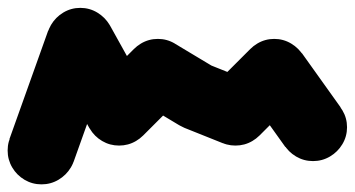

<svg xmlns="http://www.w3.org/2000/svg" viewBox="-57 -448 915 495"><path d="M-37.3 -60Q-37.3 -36.3 -25.5 -16.3Q-13.7 3.7 6.3 15.5Q26.3 27.3 50 27.3Q73.7 27.3 93.7 15.5Q113.7 3.7 125.7 -16.3Q137.7 -36.3 137.7 -60Q137.7 -83.7 125.7 -103.7Q113.7 -123.7 93.7 -135.7Q73.7 -147.7 50 -147.7Q26.3 -147.7 6.3 -135.7Q-13.7 -123.7 -25.5 -103.7Q-37.3 -83.7 -37.3 -60Z M-32.7 -89.3 132.7 -30.7 232.7 -310.7 67.3 -369.3Z M62.7 -340Q62.7 -316.3 74.5 -296.3Q86.3 -276.3 106.3 -264.5Q126.3 -252.7 150 -252.7Q173.7 -252.7 193.7 -264.5Q213.7 -276.3 225.7 -296.3Q237.7 -316.3 237.7 -340Q237.7 -363.7 225.7 -383.7Q213.7 -403.7 193.7 -415.7Q173.7 -427.7 150 -427.7Q126.3 -427.7 106.3 -415.7Q86.3 -403.7 74.5 -383.7Q62.7 -363.7 62.7 -340Z M226.3 -382.7 73.7 -297.3 173.7 -117.3 326.3 -202.7Z M162.7 -160Q162.7 -136.3 174.5 -116.3Q186.3 -96.3 206.3 -84.5Q226.3 -72.7 250 -72.7Q273.7 -72.7 293.7 -84.5Q313.7 -96.3 325.7 -116.3Q337.7 -136.3 337.7 -160Q337.7 -183.7 325.7 -203.7Q313.7 -223.7 293.7 -235.7Q273.7 -247.7 250 -247.7Q226.3 -247.7 206.3 -235.7Q186.3 -223.7 174.5 -203.7Q162.7 -183.7 162.7 -160Z M188.3 -221.7 311.7 -98.3 411.7 -198.3 288.3 -321.7Z M262.7 -260Q262.7 -236.3 274.5 -216.3Q286.3 -196.3 306.3 -184.5Q326.3 -172.7 350 -172.7Q373.7 -172.7 393.7 -184.5Q413.7 -196.3 425.7 -216.3Q437.7 -236.3 437.7 -260Q437.7 -283.7 425.7 -303.7Q413.7 -323.7 393.7 -335.7Q373.7 -347.7 350 -347.7Q326.3 -347.7 306.3 -335.7Q286.3 -323.7 274.5 -303.7Q262.7 -283.7 262.7 -260Z M394.7 -335 305.3 -185 405.3 -125 494.7 -275Z M362.7 -200Q362.7 -176.3 374.5 -156.3Q386.3 -136.3 406.3 -124.5Q426.3 -112.7 450 -112.7Q473.7 -112.7 493.7 -124.5Q513.7 -136.3 525.7 -156.3Q537.7 -176.3 537.7 -200Q537.7 -223.7 525.7 -243.7Q513.7 -263.7 493.7 -275.7Q473.7 -287.7 450 -287.7Q426.3 -287.7 406.3 -275.7Q386.3 -263.7 374.5 -243.7Q362.7 -223.7 362.7 -200Z M482.3 -281.3 417.7 -118.7 517.7 -78.7 582.3 -241.3Z M462.7 -160Q462.7 -136.3 474.5 -116.3Q486.3 -96.3 506.3 -84.5Q526.3 -72.7 550 -72.7Q573.7 -72.7 593.7 -84.5Q613.7 -96.3 625.7 -116.3Q637.7 -136.3 637.7 -160Q637.7 -183.7 625.7 -203.7Q613.7 -223.7 593.7 -235.7Q573.7 -247.7 550 -247.7Q526.3 -247.7 506.3 -235.7Q486.3 -223.7 474.5 -203.7Q462.7 -183.7 462.7 -160Z M488.3 -221.7 611.7 -98.3 711.7 -198.3 588.3 -321.7Z M562.7 -260Q562.7 -236.3 574.5 -216.3Q586.3 -196.3 606.3 -184.5Q626.3 -172.7 650 -172.7Q673.7 -172.7 693.7 -184.5Q713.7 -196.3 725.7 -216.3Q737.7 -236.3 737.7 -260Q737.7 -283.7 725.7 -303.7Q713.7 -323.7 693.7 -335.7Q673.7 -347.7 650 -347.7Q626.3 -347.7 606.3 -335.7Q586.3 -323.7 574.5 -303.7Q562.7 -283.7 562.7 -260Z M721.3 -311 578.7 -209 678.7 -69 821.3 -171Z M662.7 -120Q662.7 -96.3 674.5 -76.3Q686.3 -56.3 706.3 -44.5Q726.3 -32.7 750 -32.7Q773.7 -32.7 793.7 -44.5Q813.7 -56.3 825.7 -76.3Q837.7 -96.3 837.7 -120Q837.7 -143.7 825.7 -163.7Q813.7 -183.7 793.7 -195.7Q773.7 -207.7 750 -207.7Q726.3 -207.7 706.3 -195.7Q686.3 -183.7 674.5 -163.7Q662.7 -143.7 662.7 -120Z"/></svg>

Font: Linefont Thin
Style: Regular
Weight: 100
Monospace: yes
Version: Version 3.002;gftools[0.9.33]